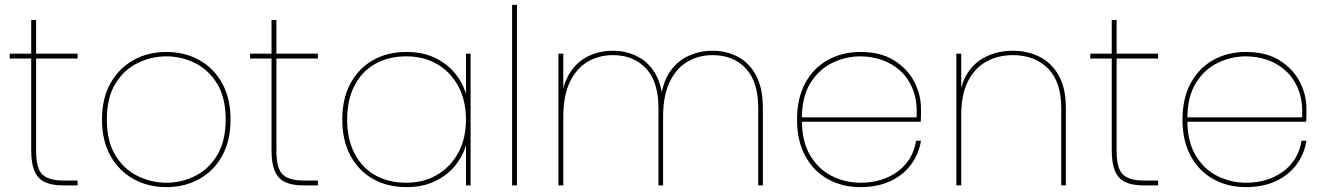

<svg xmlns="http://www.w3.org/2000/svg" viewBox="-20 -760 5435 787"><path d="M108 -142V-678H128V-142Q128 -69 154 -44.5Q180 -20 241 -20H298V0H239Q193 0 164 -13.5Q135 -27 121.5 -58.5Q108 -90 108 -142ZM298 -520H20V-540H298Z M662 7Q587 7 527.5 -26Q468 -59 433 -121Q398 -183 398 -270Q398 -357 433 -419Q468 -481 527.5 -514Q587 -547 662 -547Q737 -547 796.5 -514Q856 -481 890.5 -419Q925 -357 925 -270Q925 -183 890.5 -121Q856 -59 796.5 -26Q737 7 662 7ZM662 -11Q724 -11 779.5 -38.5Q835 -66 870 -123.5Q905 -181 905 -270Q905 -360 870 -417Q835 -474 779.5 -501.5Q724 -529 662 -529Q600 -529 544 -501.5Q488 -474 453 -417Q418 -360 418 -270Q418 -181 453 -123.5Q488 -66 544 -38.5Q600 -11 662 -11Z M1093 -142V-678H1113V-142Q1113 -69 1139 -44.5Q1165 -20 1226 -20H1283V0H1224Q1178 0 1149 -13.5Q1120 -27 1106.5 -58.5Q1093 -90 1093 -142ZM1283 -520H1005V-540H1283Z M1383 -270Q1383 -356 1416.5 -418Q1450 -480 1509 -513.5Q1568 -547 1646 -547Q1711 -547 1760.5 -524Q1810 -501 1843 -462Q1876 -423 1890 -375V-540H1909V0H1890V-165Q1876 -117 1843 -78Q1810 -39 1760.5 -16Q1711 7 1646 7Q1568 7 1509 -26.5Q1450 -60 1416.5 -122Q1383 -184 1383 -270ZM1890 -270Q1890 -348 1858.5 -406.5Q1827 -465 1772 -497Q1717 -529 1646 -529Q1572 -529 1517.5 -498Q1463 -467 1433 -409Q1403 -351 1403 -270Q1403 -190 1433 -131.5Q1463 -73 1517.5 -42Q1572 -11 1646 -11Q1717 -11 1772 -43.5Q1827 -76 1858.5 -134Q1890 -192 1890 -270Z M2079 0V-740H2099V0Z M2269 0V-540H2289V0ZM2679 0V-317Q2679 -425 2628 -479.5Q2577 -534 2492 -534Q2434 -534 2388 -506.5Q2342 -479 2315.5 -423Q2289 -367 2289 -282L2279 -327Q2283 -406 2312.5 -455.5Q2342 -505 2389 -528.5Q2436 -552 2492 -552Q2548 -552 2595 -527.5Q2642 -503 2670 -451Q2698 -399 2698 -315V0ZM3088 0V-317Q3088 -425 3037 -479.5Q2986 -534 2901 -534Q2843 -534 2797 -506.5Q2751 -479 2724.5 -423Q2698 -367 2698 -282L2686 -327Q2690 -406 2719.5 -455.5Q2749 -505 2797 -528.5Q2845 -552 2901 -552Q2957 -552 3004 -527.5Q3051 -503 3079 -451Q3107 -399 3107 -315V0Z M3257 -261V-279H3737Q3741 -344 3722.5 -391.5Q3704 -439 3670.5 -469.5Q3637 -500 3594.5 -514.5Q3552 -529 3507 -529Q3446 -529 3391 -502Q3336 -475 3301.5 -419Q3267 -363 3267 -275V-267Q3267 -179 3301.5 -122Q3336 -65 3391 -38Q3446 -11 3507 -11Q3597 -11 3659.5 -57Q3722 -103 3735 -183H3755Q3746 -128 3714 -85Q3682 -42 3629.5 -17.5Q3577 7 3507 7Q3432 7 3373 -26Q3314 -59 3280.5 -121Q3247 -183 3247 -270Q3247 -357 3280.5 -419Q3314 -481 3373 -514Q3432 -547 3507 -547Q3590 -547 3645 -512.5Q3700 -478 3727.5 -425Q3755 -372 3755 -315Q3755 -296 3755 -285.5Q3755 -275 3754 -261Z M3900 0V-540H3920V0ZM4330 0V-317Q4330 -425 4275.5 -479.5Q4221 -534 4132 -534Q4071 -534 4023 -507.5Q3975 -481 3947.5 -426.5Q3920 -372 3920 -287L3912 -340Q3915 -412 3945 -459Q3975 -506 4024 -529Q4073 -552 4132 -552Q4191 -552 4240.5 -527.5Q4290 -503 4319.5 -451Q4349 -399 4349 -315V0Z M4537 -142V-678H4557V-142Q4557 -69 4583 -44.5Q4609 -20 4670 -20H4727V0H4668Q4622 0 4593 -13.5Q4564 -27 4550.5 -58.5Q4537 -90 4537 -142ZM4727 -520H4449V-540H4727Z M4837 -261V-279H5317Q5321 -344 5302.5 -391.5Q5284 -439 5250.5 -469.5Q5217 -500 5174.5 -514.5Q5132 -529 5087 -529Q5026 -529 4971 -502Q4916 -475 4881.5 -419Q4847 -363 4847 -275V-267Q4847 -179 4881.5 -122Q4916 -65 4971 -38Q5026 -11 5087 -11Q5177 -11 5239.5 -57Q5302 -103 5315 -183H5335Q5326 -128 5294 -85Q5262 -42 5209.5 -17.5Q5157 7 5087 7Q5012 7 4953 -26Q4894 -59 4860.5 -121Q4827 -183 4827 -270Q4827 -357 4860.5 -419Q4894 -481 4953 -514Q5012 -547 5087 -547Q5170 -547 5225 -512.5Q5280 -478 5307.5 -425Q5335 -372 5335 -315Q5335 -296 5335 -285.5Q5335 -275 5334 -261Z"/></svg>

Font: Poppins Devanagari Thin
Style: Regular
Weight: 100
Designer: Ninad Kale (Devanagari), Jonny Pinhorn (Latin)
Foundry: Indian Type Foundry
Version: 4.005